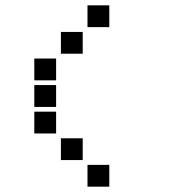

<svg xmlns="http://www.w3.org/2000/svg" viewBox="-20 -711 640 722"><path d="M310 -691Q309 -691 309 -691Q309 -691 309 -690V-610Q309 -609 309 -609Q309 -609 310 -609H390Q391 -609 391 -609Q391 -609 391 -610V-690Q391 -691 391 -691Q391 -691 390 -691ZM210 -591Q209 -591 209 -591Q209 -591 209 -590V-510Q209 -509 209 -509Q209 -509 210 -509H290Q291 -509 291 -509Q291 -509 291 -510V-590Q291 -591 291 -591Q291 -591 290 -591ZM110 -491Q109 -491 109 -491Q109 -491 109 -490V-410Q109 -409 109 -409Q109 -409 110 -409H190Q191 -409 191 -409Q191 -409 191 -410V-490Q191 -491 191 -491Q191 -491 190 -491ZM110 -391Q109 -391 109 -391Q109 -391 109 -390V-310Q109 -309 109 -309Q109 -309 110 -309H190Q191 -309 191 -309Q191 -309 191 -310V-390Q191 -391 191 -391Q191 -391 190 -391ZM110 -291Q109 -291 109 -291Q109 -291 109 -290V-210Q109 -209 109 -209Q109 -209 110 -209H190Q191 -209 191 -209Q191 -209 191 -210V-290Q191 -291 191 -291Q191 -291 190 -291ZM210 -191Q209 -191 209 -191Q209 -191 209 -190V-110Q209 -109 209 -109Q209 -109 210 -109H290Q291 -109 291 -109Q291 -109 291 -110V-190Q291 -191 291 -191Q291 -191 290 -191ZM310 -91Q309 -91 309 -91Q309 -91 309 -90V-10Q309 -9 309 -9Q309 -9 310 -9H390Q391 -9 391 -9Q391 -9 391 -10V-90Q391 -91 391 -91Q391 -91 390 -91Z"/></svg>

Font: Doto Black ExtraBold
Style: Regular
Weight: 800
Monospace: yes
Version: Version 1.000